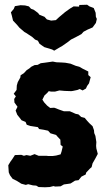

<svg xmlns="http://www.w3.org/2000/svg" viewBox="-20 -775 466 811"><path d="M70 1 51 -11 33 -20 22 -35 17 -47 15 -77 24 -92 32 -103 43 -120 70 -121 81 -117 92 -120 108 -117 126 -124 143 -117H176L184 -116H202L217 -118L236 -123L240 -135L245 -156L236 -163L235 -185L221 -200L217 -205L193 -212L183 -223L164 -227L145 -230L140 -238L108 -243L93 -248L88 -260L71 -267L65 -275L53 -290L46 -308L54 -324L41 -342L40 -357L47 -368L38 -379L50 -395L51 -414L55 -428L66 -448L67 -457L81 -466L93 -479L104 -486L112 -493L126 -500L139 -501L152 -508L168 -510L203 -515L218 -512L241 -511L256 -510L278 -506L300 -497L315 -493L329 -485L353 -473V-458L363 -449L356 -423L348 -412L343 -401L329 -393L317 -399L307 -395L288 -391L281 -390L253 -391L231 -393L212 -388H196L186 -390L179 -382L168 -372L159 -354L167 -342L179 -329L192 -319L209 -320L230 -312L250 -305H275L300 -294L311 -292L323 -281L338 -277L347 -266L357 -255L371 -242L377 -225L378 -213L383 -201L387 -175L386 -159L387 -148L393 -125L383 -106L371 -85L367 -69L360 -63L344 -46L342 -38L324 -29L312 -14L297 -12L278 0L265 2L250 4L236 12L213 13L206 11L190 15L170 16L143 15L133 9L119 8L99 3L89 6ZM209 -561 200 -566 167 -576 147 -590 140 -603 128 -608 116 -619 90 -636 83 -640 62 -658 52 -670 35 -688 30 -709 26 -723 38 -737 43 -749 67 -753 86 -752 102 -748 111 -738 122 -734 141 -720 146 -713 168 -704 178 -693 196 -688 216 -690 230 -703 242 -713 255 -724 276 -739 291 -748 314 -747 315 -754 348 -755 358 -748 376 -741 384 -721 385 -704 389 -695 385 -678 371 -659 350 -650 333 -641 324 -631 300 -618 280 -608 266 -597 243 -581 229 -573Z"/></svg>

Font: Winky Rough SemiBold
Style: Regular
Weight: 600
Designer: Simon Atzbach
Foundry: typofactur
Version: Version 1.206; ttfautohint (v1.8.4.7-5d5b)